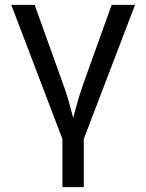

<svg xmlns="http://www.w3.org/2000/svg" viewBox="-20 -566 602 790"><path d="M238.3 9.8 26.4 -545.9H122.6L238.8 -222.2Q257.3 -171.9 270.3 -121.8Q283.2 -71.8 297.4 -24.9H265.1Q279.3 -71.8 292.2 -121.8Q305.2 -171.9 323.2 -222.2L439.5 -545.9H535.6L323.2 9.8ZM236.8 204.1V-3.9H324.7V204.1Z"/></svg>

Font: Inter Variable
Style: Regular
Weight: 400
Designer: Rasmus Andersson
Foundry: rsms
Version: Version 4.001;git-9221beed3